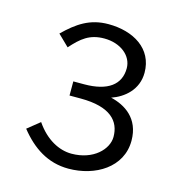

<svg xmlns="http://www.w3.org/2000/svg" viewBox="-80 -925 555 617"><g transform="rotate(15 197.5 -617.0)"><path d="M202 -376C291 -376 375 -426 375 -515C375 -590 323 -621 276 -632C317 -646 359 -680 359 -737C359 -817 290 -858 207 -858C145 -858 105 -830 62 -788L99 -752C131 -788 157 -810 206 -810C260 -810 300 -778 300 -736C300 -682 260 -651 181 -651H145V-604H182C282 -604 316 -564 316 -512C316 -471 272 -425 199 -425C158 -425 113 -448 79 -498L38 -465C81 -411 133 -376 202 -376Z"/></g></svg>

Font: Cheyenne Sans
Style: Regular
Weight: 400
Designer: The Public Sans project authors (U.S. Web Design System), Libre Franklin designed by Pablo Impallari and Rodrigo Fuenzal
Foundry: The Cheyenne Sans Project Authors
Version: Version 2.007